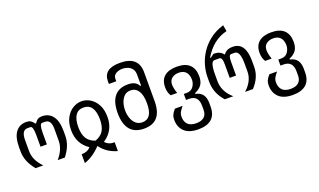

<svg xmlns="http://www.w3.org/2000/svg" viewBox="-91 -1276 3349 2017"><g transform="rotate(-20 1584.0 -267.5)"><path d="M102 0Q14 -106 14 -218V-267Q14 -378 56 -434Q98 -490 173 -490Q205 -490 223 -479Q241 -468 260 -441H268Q288 -471 305.5 -480.5Q323 -490 350 -490Q426 -490 469 -434Q512 -378 512 -266V-215Q512 -104 429 0H349Q429 -92 429 -189V-322Q429 -424 361 -424H328Q299 -424 299 -325V-194H228V-325Q228 -423 198 -424H165Q99 -424 99 -315V-192Q99 -90 188 0Z M607 28Q674 28 709 -14Q589 -94 589 -246Q589 -328 619 -383.5Q649 -439 696 -467.5Q743 -496 794 -496Q845 -496 891 -467.5Q937 -439 966.5 -384.5Q996 -330 996 -248Q996 -95 871 -14Q911 31 976 28V127Q858 94 792 3Q706 94 607 127ZM792 -56Q856 -78 884.5 -125Q913 -172 913 -251Q913 -337 882.5 -382Q852 -427 791 -427Q731 -427 701 -382Q671 -337 671 -252Q671 -173 699 -126Q727 -79 792 -56Z M1319 0Q1111 0 1110 -248Q1110 -372 1161.5 -434Q1213 -496 1311 -496Q1357 -496 1386 -481.5Q1415 -467 1431 -436H1440V-559Q1440 -598 1422 -622.5Q1404 -647 1375 -658.5Q1346 -670 1316 -670Q1290 -670 1265.5 -662Q1241 -654 1226 -637.5Q1211 -621 1211 -598V-568H1128V-598Q1128 -738 1312 -737Q1517 -737 1518 -559V-235Q1518 0 1319 0ZM1324 -69Q1378 -69 1406.5 -110.5Q1435 -152 1435 -240Q1435 -333 1404 -380Q1373 -427 1317 -427Q1274 -427 1247 -401Q1220 -375 1206.5 -334.5Q1193 -294 1193 -249.5Q1193 -205 1207 -163Q1221 -121 1250 -95Q1279 -69 1324 -69Z M1852 202Q1748 202 1696 153Q1644 104 1644 20Q1644 -10 1653.5 -32Q1663 -54 1691 -87H1777Q1747 -50 1737 -30Q1727 -10 1727 17Q1727 72 1757.5 103Q1788 134 1852 134Q1908 134 1939 107.5Q1970 81 1970 28V-18Q1970 -134 1864 -133H1832V-200H1864Q1914 -200 1939 -235.5Q1964 -271 1964 -315Q1964 -342 1954 -368.5Q1944 -395 1920 -411.5Q1896 -428 1855 -428Q1810 -428 1779.5 -404Q1749 -380 1749 -333Q1749 -314 1754.5 -288.5Q1760 -263 1770 -234H1698Q1671 -274 1671 -332Q1671 -413 1719.5 -454Q1768 -495 1858 -495Q1954 -495 2001 -449.5Q2048 -404 2048 -320Q2048 -262 2024 -226.5Q2000 -191 1946 -168V-159Q2052 -139 2051 -16V21Q2051 112 2000 157Q1949 202 1852 202Z M2218 0Q2125 -100 2126 -232V-281Q2126 -341 2144 -408Q2162 -475 2202.5 -539.5Q2243 -604 2308 -656Q2373 -708 2467 -737L2479 -667Q2318 -629 2220 -462H2231L2269 -490Q2343 -490 2375 -444H2381Q2413 -491 2483 -490Q2624 -490 2624 -282V-215Q2624 -99 2532 0H2444Q2540 -87 2541 -191V-282Q2541 -424 2481 -424H2442Q2413 -424 2414 -344V-194H2343V-344Q2344 -424 2310 -424H2256Q2210 -424 2210 -284V-207Q2210 -87 2312 0Z M2908 202Q2804 202 2752 153Q2700 104 2700 20Q2700 -10 2709.5 -32Q2719 -54 2747 -87H2833Q2803 -50 2793 -30Q2783 -10 2783 17Q2783 72 2813.5 103Q2844 134 2908 134Q2964 134 2995 107.5Q3026 81 3026 28V-18Q3026 -134 2920 -133H2888V-200H2920Q2970 -200 2995 -235.5Q3020 -271 3020 -315Q3020 -342 3010 -368.5Q3000 -395 2976 -411.5Q2952 -428 2911 -428Q2866 -428 2835.5 -404Q2805 -380 2805 -333Q2805 -314 2810.5 -288.5Q2816 -263 2826 -234H2754Q2727 -274 2727 -332Q2727 -413 2775.5 -454Q2824 -495 2914 -495Q3010 -495 3057 -449.5Q3104 -404 3104 -320Q3104 -262 3080 -226.5Q3056 -191 3002 -168V-159Q3108 -139 3107 -16V21Q3107 112 3056 157Q3005 202 2908 202Z"/></g></svg>

Font: PlemolJP
Style: Regular
Weight: 400
Monospace: yes
Version: v2.0.4; ttfautohint (v1.8.4.7-5d5b-dirty) -l 6 -r 45 -G 200 